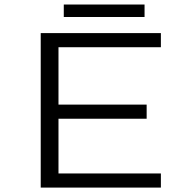

<svg xmlns="http://www.w3.org/2000/svg" viewBox="-20 -850 890 870"><path d="M269 -829.5H635V-773H269ZM709 -636H245V-376H644.5V-312H245V-64H709V0H164.5V-700H709Z"/></svg>

Font: League Mono Wide Light
Style: Regular
Weight: 300
Width: 8
Designer: Tyler Finck
Foundry: The League of Moveable Type / Tyler Finck
Version: Version 2.210